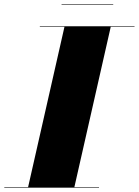

<svg xmlns="http://www.w3.org/2000/svg" viewBox="-65 -872 645 892"><path d="M221 -852.5H461V-850H221ZM-45 -2.5H65.5L234.5 -747.5H120V-750H560V-747.5H449.5L280.5 -2.5H395V0H-45Z"/></svg>

Font: Bodoni* 72pt Fatface
Style: Italic
Weight: 900
Italic angle: -13°
Version: Version 2.3